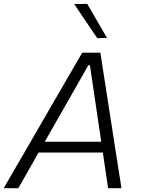

<svg xmlns="http://www.w3.org/2000/svg" viewBox="-40 -990 744 1010"><path d="M-20.5 0Q13 -58 50 -121.8Q87 -185.5 120.5 -243L262 -488Q298.5 -551 329.5 -604.2Q360.5 -657.5 392.5 -713H488Q496 -660 504.5 -606.2Q513 -552.5 523 -487L561 -242Q570.5 -183 580.2 -119.8Q590 -56.5 599 0H528.5Q522 -45 515 -92.8Q508 -140.5 501 -187.5H163Q136.5 -140.5 109.5 -93.2Q82.5 -46 56.5 0ZM206 -263 195.5 -244.5H492.5Q491 -253.5 490 -261.5L433 -647H425ZM471.5 -789.5Q441.5 -833.5 411.2 -878.2Q381 -923 350.5 -968.5L419 -969.5Q444.5 -925 470.8 -880.2Q497 -835.5 523 -790.5Z"/></svg>

Font: Commissioner Light
Style: Italic
Weight: 300
Italic angle: -12°
Designer: Kostas Bartsokas
Foundry: Kostas Bartsokas
Version: Version 1.000; ttfautohint (v1.8.3)